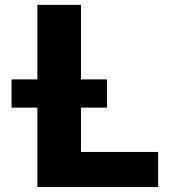

<svg xmlns="http://www.w3.org/2000/svg" viewBox="-20 -750 703 770"><path d="M26.4 -318.4V-431.6H129.9V-730.5H304.7V-431.6H409.2V-318.4H304.7V-140.6H614.3V0H129.9V-318.4Z"/></svg>

Font: GenEi M Gothic v2 Heavy
Style: Regular
Weight: 800
Version: Version 2.0